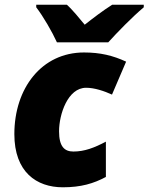

<svg xmlns="http://www.w3.org/2000/svg" viewBox="-20 -786 631 816"><path d="M222 -606H440C479 -649 541 -713 591 -755V-766H457C416 -740 377 -710 340 -681C322 -703 286 -747 264 -766H134V-755C164 -716 202 -650 222 -606ZM247 10C324 10 378 -6 430 -34V-184C381 -158 339 -142 292 -142C254 -142 231 -163 231 -228C231 -300 268 -413 346 -413C382 -413 423 -399 456 -384L516 -524C460 -550 406 -563 337 -563C157 -563 41 -411 41 -216C41 -55 135 10 247 10Z"/></svg>

Font: Noto Sans Black
Style: Italic
Weight: 900
Italic angle: -12°
Designer: Monotype Design Team
Foundry: Monotype Imaging Inc.
Version: Version 2.013